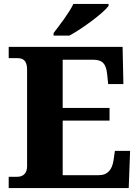

<svg xmlns="http://www.w3.org/2000/svg" viewBox="-20 -951 705 971"><path d="M251 -784V-771H331C398 -807 504 -886 529 -921V-931H351C330 -886 280 -822 251 -784ZM24 0H631L638 -188H561L554 -139C547 -95 526 -65 479 -65H297V-341H534V-405H297V-649H451C500 -649 517 -626 522 -575L527 -526H604L600 -714H24V-657H66C93 -657 117 -649 117 -599V-110C117 -76 98 -57 68 -57H24Z"/></svg>

Font: Noto Serif Malayalam ExtraBold
Style: Regular
Weight: 800
Designer: Indian type Foundry, Jelle Bosma, Monotype Design Team
Foundry: Monotype Imaging Inc.
Version: Version 2.104